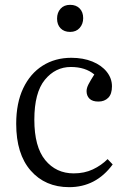

<svg xmlns="http://www.w3.org/2000/svg" viewBox="-20 -760 521 794"><path d="M266 14Q167 14 107 -54.5Q47 -123 47 -248Q47 -334 76 -395Q105 -456 156.5 -488.5Q208 -521 275 -521Q324 -521 362 -505.5Q400 -490 421.5 -463Q443 -436 443 -403Q443 -371 427.5 -355.5Q412 -340 387 -340Q362 -340 350 -352Q338 -364 338 -383Q338 -396 346 -411.5Q354 -427 370 -452Q333 -483 273 -483Q209 -483 165.5 -430Q122 -377 122 -265Q122 -153 167 -98Q212 -43 285 -43Q329 -43 364 -59.5Q399 -76 425 -102L446 -80Q377 14 266 14ZM270 -628Q245 -628 230.5 -643Q216 -658 216 -683Q216 -708 230.5 -724Q245 -740 270 -740Q295 -740 309.5 -725Q324 -710 324 -685Q324 -661 309.5 -644.5Q295 -628 270 -628Z"/></svg>

Font: Literata 36pt Light
Style: Regular
Weight: 300
Designer: Latin by Veronika Burian and Jose Scaglione. Greek by Irene Vlachou. Cyrillic by Vera Evstafieva.
Foundry: TypeTogether
Version: Version 3.002